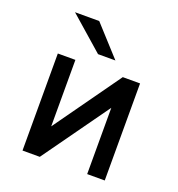

<svg xmlns="http://www.w3.org/2000/svg" viewBox="-132 -841 880 950"><g transform="rotate(20 308.0 -366.0)"><path d="M91.5 0V-511H184V-161L433.5 -511H524.5V0H432V-349L182.5 0ZM279.5 -576 101.5 -732H229L371 -576Z"/></g></svg>

Font: Overpass Mono Medium
Style: Regular
Weight: 500
Monospace: yes
Designer: Delve Withrington, Dave Bailey
Foundry: Delve Fonts LLC
Version: Version 4.000